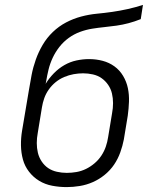

<svg xmlns="http://www.w3.org/2000/svg" viewBox="-20 -755 640 783"><path d="M252 8Q222 8 193 2.5Q164 -3 140 -17.5Q116 -32 98.5 -54.5Q81 -77 73.5 -104.5Q66 -132 65.5 -162Q65 -192 70 -222L98 -388Q103 -419 109 -450Q115 -481 126 -512Q137 -543 154 -572Q171 -601 195.5 -624.5Q220 -648 249.5 -663.5Q279 -679 311 -687.5Q343 -696 374.5 -699Q406 -702 437.5 -706.5Q469 -711 500.5 -718Q532 -725 563 -735L554 -677Q529 -667 504.5 -660.5Q480 -654 455.5 -650.5Q431 -647 406 -644.5Q381 -642 356 -638Q331 -634 306.5 -625Q282 -616 260.5 -600.5Q239 -585 222.5 -564Q206 -543 195 -519.5Q184 -496 178 -471.5Q172 -447 168 -422L166 -413Q180 -436 199.5 -456Q219 -476 242.5 -489.5Q266 -503 292 -508.5Q318 -514 343 -514Q372 -514 398.5 -507Q425 -500 446.5 -484.5Q468 -469 482 -445.5Q496 -422 501.5 -395.5Q507 -369 506 -340.5Q505 -312 501 -283L485 -186Q480 -160 470.5 -133.5Q461 -107 445.5 -84Q430 -61 407.5 -42.5Q385 -24 359 -12.5Q333 -1 305.5 3.5Q278 8 252 8ZM252 -50Q272 -50 292 -53.5Q312 -57 330.5 -66Q349 -75 365.5 -89Q382 -103 393.5 -120.5Q405 -138 411.5 -157Q418 -176 421 -196L437 -293Q441 -314 441 -334.5Q441 -355 436.5 -374Q432 -393 421 -409Q410 -425 394.5 -436Q379 -447 359 -451.5Q339 -456 319 -456Q300 -456 280.5 -452.5Q261 -449 242 -441Q223 -433 207 -420Q191 -407 179 -390Q167 -373 160.5 -354.5Q154 -336 151 -317L134 -213Q130 -192 130 -171.5Q130 -151 134.5 -132Q139 -113 150 -96.5Q161 -80 176.5 -69.5Q192 -59 212 -54.5Q232 -50 252 -50Z"/></svg>

Font: Iosevka HT Light Extended
Style: Italic
Weight: 300
Width: 7
Italic angle: -9°
Monospace: yes
Designer: Belleve Invis
Foundry: Belleve Invis
Version: Version 32.3.0; ttfautohint (v1.8.4)